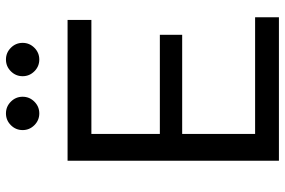

<svg xmlns="http://www.w3.org/2000/svg" viewBox="-176 -781 957 645"><g transform="rotate(-90 302.5 -458.5)"><path d="M567 -80V0H85V-710H558V-630H175V-400H508V-325H175V-80ZM188 -861Q188 -884 204.5 -900.5Q221 -917 244 -917Q267 -917 283.5 -900.5Q300 -884 300 -861Q300 -838 283.5 -821.5Q267 -805 244 -805Q221 -805 204.5 -821.5Q188 -838 188 -861ZM369 -861Q369 -884 385.5 -900.5Q402 -917 425 -917Q448 -917 464.5 -900.5Q481 -884 481 -861Q481 -838 464.5 -821.5Q448 -805 425 -805Q402 -805 385.5 -821.5Q369 -838 369 -861Z"/></g></svg>

Font: Rising Sun
Style: Regular
Weight: 400
Designer: Matt McInerney, Pablo Impallari, Rodrigo Fuenzalida (Raleway font), Stephen Hutchings (Greek), Cristiano Sobral (main ch
Foundry: The Rising Sun Project Authors
Version: Version 4.327; ttfautohint (v1.8.4.7-5d5b-dirty)